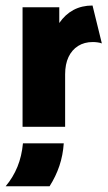

<svg xmlns="http://www.w3.org/2000/svg" viewBox="-41 -453 387 686"><path d="M39.6 0V-427.1H170.8V-370.8Q191.7 -401.4 221.5 -417.4Q251.4 -433.3 289.6 -433.3L322.9 -297.9Q315.3 -300.7 306.9 -301.7Q298.6 -302.8 290.3 -302.8Q260.4 -302.8 238.2 -288.9Q216 -275 203.8 -249.3Q191.7 -223.6 191.7 -187.5V0ZM-20.8 212.5Q5.6 181.2 21.2 143.1Q36.8 104.9 41 59H186.8Q184 101.4 171.2 139.6Q158.3 177.8 136.1 212.5Z"/></svg>

Font: Afacad Flux ExtraBold
Style: Regular
Weight: 800
Designer: Kristian Moeller
Foundry: Dicotype
Version: Version 1.100